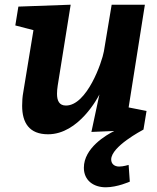

<svg xmlns="http://www.w3.org/2000/svg" viewBox="-20 -560 667 815"><path d="M368 0 465 -4C431 13 336 68 336 152C336 206 377 235 429 235C478 235 531 211 531 211L526 140C526 140 503 147 486 147C465 147 452 135 452 117C452 62 582 -6 589 -10L602 -89L526 -104L595 -540H454L421 -342C413 -296 349 -112 260 -112C231 -112 222 -133 222 -162C222 -173 223 -184 225 -197L280 -540L58 -532L45 -452L122 -432L79 -170C75 -149 74 -129 74 -111C74 -39 104 10 184 10C315 10 397 -149 402 -159Z"/></svg>

Font: Bitter
Style: Bold Italic
Weight: 700
Designer: Sol Matas
Foundry: Sol Matas
Version: Version 1.002